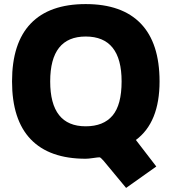

<svg xmlns="http://www.w3.org/2000/svg" viewBox="-20 -764 841 941"><path d="M762 -365Q762 -164 646 -78L746 52L598 157Q504 43 488.5 25Q473 7 468 7Q460 7 436.5 10.5Q413 14 400 14Q222 14 130.5 -81.5Q39 -177 39 -365Q39 -553 130.5 -648.5Q222 -744 400 -744Q578 -744 670 -648.5Q762 -553 762 -365ZM400 -145Q487 -145 531.5 -197.5Q576 -250 576 -365Q576 -585 400 -585Q226 -585 226 -365Q226 -145 400 -145Z"/></svg>

Font: Nacelle Heavy
Style: Regular
Weight: 800
Designer: Sora Sagano
Foundry: Sora Sagano
Version: Version 1.000;FEAKit 1.0